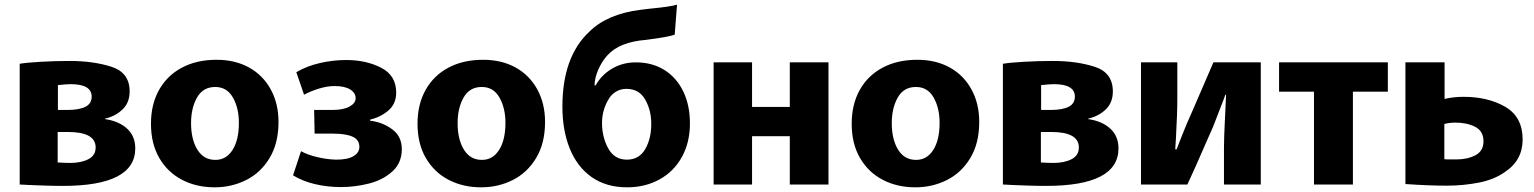

<svg xmlns="http://www.w3.org/2000/svg" viewBox="-20 -759 6545 819"><path d="M64 -487Q94 -492 154 -495.5Q214 -499 277 -499Q379 -499 456 -474Q533 -449 533 -369Q533 -321 502.5 -292Q472 -263 428 -253V-251Q488 -242 522.5 -210Q557 -178 557 -126Q557 34 248 34Q212 34 167 32.5Q122 31 102 30L64 28ZM267 -290Q318 -290 344.5 -303.5Q371 -317 371 -347Q371 -400 281 -400Q265 -400 227 -396V-290ZM226 -66Q258 -64 280 -64Q326 -64 357 -80Q388 -96 388 -130Q388 -196 270 -196H226Z M895 40Q818 40 756.5 8Q695 -24 659.5 -85Q624 -146 624 -231Q624 -314 658.5 -375.5Q693 -437 756 -470.5Q819 -504 904 -504Q983 -504 1042.5 -471Q1102 -438 1135 -377.5Q1168 -317 1168 -239Q1168 -148 1130 -85Q1092 -22 1030 9Q968 40 896 40ZM899 -77Q945 -77 972 -119.5Q999 -162 999 -235Q999 -298 973.5 -343Q948 -388 898 -388Q846 -388 820.5 -343Q795 -298 795 -234Q795 -164 822 -120.5Q849 -77 898 -77Z M1398 -290Q1445 -290 1471 -304.5Q1497 -319 1497 -340Q1497 -363 1473.5 -377.5Q1450 -392 1407 -392Q1377 -392 1342 -381.5Q1307 -371 1277 -355L1244 -451Q1288 -477 1344 -490Q1400 -503 1457 -503Q1542 -503 1606 -470Q1670 -437 1670 -364Q1670 -316 1636.5 -287.5Q1603 -259 1559 -249V-244Q1612 -238 1653 -207.5Q1694 -177 1694 -123Q1694 -64 1653.5 -27.5Q1613 9 1553.5 24Q1494 39 1434 39Q1377 39 1324 26.5Q1271 14 1230 -11L1264 -114Q1291 -99 1332.5 -89Q1374 -79 1414 -78Q1463 -78 1488 -93Q1513 -108 1513 -132Q1513 -163 1484 -176Q1455 -189 1400 -189H1322L1320 -290Z M2032 40Q1955 40 1893.5 8Q1832 -24 1796.5 -85Q1761 -146 1761 -231Q1761 -314 1795.5 -375.5Q1830 -437 1893 -470.5Q1956 -504 2041 -504Q2120 -504 2179.5 -471Q2239 -438 2272 -377.5Q2305 -317 2305 -239Q2305 -148 2267 -85Q2229 -22 2167 9Q2105 40 2033 40ZM2036 -77Q2082 -77 2109 -119.5Q2136 -162 2136 -235Q2136 -298 2110.5 -343Q2085 -388 2035 -388Q1983 -388 1957.5 -343Q1932 -298 1932 -234Q1932 -164 1959 -120.5Q1986 -77 2035 -77Z M2858 -611Q2830 -601 2736 -589Q2622 -580 2571 -523Q2548 -498 2532.5 -463Q2517 -428 2516 -395H2521Q2545 -439 2590.5 -466Q2636 -493 2692 -493Q2762 -493 2814 -460.5Q2866 -428 2894.5 -369Q2923 -310 2923 -233Q2923 -151 2888.5 -89Q2854 -27 2793 6.5Q2732 40 2655 40Q2566 40 2504 -3.5Q2442 -47 2410.5 -125Q2379 -203 2379 -304Q2379 -516 2493 -623Q2569 -699 2711 -717L2752 -722Q2837 -730 2868 -739ZM2758 -231Q2758 -289 2732 -334.5Q2706 -380 2652 -380Q2628 -380 2608.5 -368.5Q2589 -357 2578 -339Q2548 -291 2548 -235Q2548 -174 2574.5 -126Q2601 -78 2654 -78Q2706 -78 2732 -122.5Q2758 -167 2758 -230Z M3024 -493H3188V-303H3349V-493H3514V28H3349V-178H3188V28H3024Z M3884 40Q3807 40 3745.5 8Q3684 -24 3648.5 -85Q3613 -146 3613 -231Q3613 -314 3647.5 -375.5Q3682 -437 3745 -470.5Q3808 -504 3893 -504Q3972 -504 4031.5 -471Q4091 -438 4124 -377.5Q4157 -317 4157 -239Q4157 -148 4119 -85Q4081 -22 4019 9Q3957 40 3885 40ZM3888 -77Q3934 -77 3961 -119.5Q3988 -162 3988 -235Q3988 -298 3962.5 -343Q3937 -388 3887 -388Q3835 -388 3809.5 -343Q3784 -298 3784 -234Q3784 -164 3811 -120.5Q3838 -77 3887 -77Z M4258 -487Q4288 -492 4348 -495.5Q4408 -499 4471 -499Q4573 -499 4650 -474Q4727 -449 4727 -369Q4727 -321 4696.5 -292Q4666 -263 4622 -253V-251Q4682 -242 4716.5 -210Q4751 -178 4751 -126Q4751 34 4442 34Q4406 34 4361 32.5Q4316 31 4296 30L4258 28ZM4461 -290Q4512 -290 4538.5 -303.5Q4565 -317 4565 -347Q4565 -400 4475 -400Q4459 -400 4421 -396V-290ZM4420 -66Q4452 -64 4474 -64Q4520 -64 4551 -80Q4582 -96 4582 -130Q4582 -196 4464 -196H4420Z M5002 -337Q5002 -275 4996 -167L4993 -122H4999L5020 -176Q5044 -237 5060 -271L5156 -493H5358V28H5201V-129Q5201 -168 5205 -248Q5206 -260 5210 -355H5207Q5200 -336 5199 -333L5154 -217Q5148 -202 5134 -172Q5080 -47 5045 28H4847V-493H5002Z M5436 -493H5900V-368H5751V28H5585V-368H5436Z M6142 -337Q6180 -346 6223 -346Q6328 -346 6401.5 -303Q6475 -260 6475 -164Q6475 -75 6399 -25Q6354 7 6288 20Q6222 33 6151 33Q6075 33 5975 26V-493H6142ZM6141 -80Q6148 -79 6163 -79H6193Q6240 -79 6274 -97Q6308 -115 6308 -156Q6308 -200 6272.5 -218Q6237 -236 6189 -236Q6161 -236 6141 -230Z"/></svg>

Font: BM Euljiro oraeorae
Style: Regular
Weight: 400
Designer: Bongjin Kim; Bomjun Kim; Myungsoo Han; Hyesun Chae; Mikyoung Jeong; Wujin Sim; Minjae Kang; Suwha Jang;
Foundry: Sandoll Inc.
Version: Version 1.000;hotconv 1.0.109;makeexe 2.5.65596